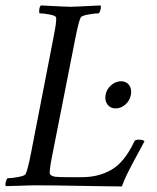

<svg xmlns="http://www.w3.org/2000/svg" viewBox="-26 -666 564 690"><path d="M162.1 -109.4Q148.9 -44.4 154.3 -39.1Q161.1 -32.2 172.9 -30.8Q184.6 -29.3 216.8 -29.3H268.6Q328.6 -29.3 374 -55.7Q421.4 -82.5 457 -158.2Q460 -164.1 471.7 -164.1Q489.3 -164.1 493.2 -158.2Q486.8 -146 465.3 -106.4Q443.8 -66.9 431.2 -41.3Q418.5 -15.6 412.1 3.9Q365.7 3.9 266.4 2Q167 0 103.5 0Q81.1 0 46.4 1.5Q11.7 2.9 -4.9 2.9Q-7.8 -1 -5.4 -11.2Q-2.9 -21.5 1 -25.4Q14.6 -25.4 39.1 -29.8Q63.5 -34.2 66.4 -41Q73.2 -54.7 85 -113.3L166 -530.3Q177.7 -587.9 175.8 -602.5Q175.3 -609.4 152.6 -613.8Q129.9 -618.2 116.2 -618.2Q113.8 -621.6 115.2 -632.3Q116.7 -643.1 121.1 -646.5Q213.9 -641.6 227.5 -641.6Q239.7 -641.6 335 -646.5Q337.9 -642.6 335.4 -632.3Q333 -622.1 329.1 -618.2Q315.4 -618.2 291 -613.8Q266.6 -609.4 263.7 -602.5Q256.8 -588.9 245.1 -530.3ZM353.5 -325.2Q356.9 -345.7 373.5 -359.9Q390.1 -374 409.2 -374Q428.2 -374 438.2 -359.9Q448.2 -345.7 444.3 -325.2Q440.9 -304.7 424.8 -290.5Q408.7 -276.4 389.6 -276.4Q370.6 -276.4 360.1 -290.5Q349.6 -304.7 353.5 -325.2Z"/></svg>

Font: Crimson
Style: Italic
Weight: 400
Italic angle: -11°
Version: Version 0.8